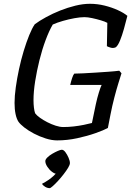

<svg xmlns="http://www.w3.org/2000/svg" viewBox="-20 -740 712 1012"><path d="M281.1 0Q252.8 0 220.8 -10.2Q188.9 -20.3 159.5 -35.6Q130.1 -50.9 108.4 -67.9Q86.7 -84.9 77.2 -98.5Q67.2 -114 62 -139Q56.7 -164 56.7 -197.6Q56.7 -233.6 63.2 -280Q69.7 -326.4 80.3 -375.8Q90.9 -425.1 104.9 -471.3Q118.9 -517.4 134 -554.6Q149.1 -591.8 163.4 -612.3Q187.9 -630.6 222.8 -649.6Q257.7 -668.7 297.3 -684.5Q336.9 -700.2 377.3 -710.1Q417.7 -720 454 -720Q493.2 -720 531.1 -710.6Q569 -701.2 600.8 -686.7Q632.6 -672.2 651.4 -656.5Q643 -623 633.3 -587.9Q623.5 -552.9 612.7 -526.6Q602 -500.2 590.6 -491Q577 -484.5 562.4 -489.1Q547.9 -493.6 543.4 -496.6L545.7 -619.5Q534.5 -626 512 -632.7Q489.6 -639.4 465.8 -644.5Q442 -649.6 425.3 -649.6Q403.1 -649.6 372.5 -644.1Q341.8 -638.5 311.6 -629.8Q281.3 -621.1 258.1 -610.7Q239.1 -578.4 220.6 -529Q202.1 -479.6 188 -422.9Q173.9 -366.1 165.2 -311.1Q156.6 -256 156.6 -211.8Q156.6 -190.1 158.9 -172.1Q161.1 -154.2 165.1 -143Q173.3 -131.7 190.5 -119.4Q207.8 -107 229.6 -95.8Q251.5 -84.6 273.6 -77.5Q295.8 -70.4 313 -70.4Q341.3 -70.4 368.9 -73.6Q396.5 -76.8 421.3 -81.8Q446 -86.7 464.6 -91.7L485.3 -191.6Q492.5 -224.5 501.1 -252.3Q509.7 -280.2 515.7 -292.5H350.1Q354.9 -312.8 360.4 -329.3Q365.9 -345.7 371.5 -352Q386.6 -352 416.8 -353.4Q447 -354.8 482.6 -357.2Q518.3 -359.5 552.2 -361.9Q586.1 -364.3 608.6 -367.3L620.4 -353.8Q614.4 -334.8 604.1 -301.6Q593.8 -268.5 582.7 -225.9Q571.5 -183.3 562.3 -136L548.6 -65.5Q526.8 -53.5 483.3 -38.2Q439.8 -22.8 386.8 -11.4Q333.7 0 281.1 0ZM241.9 251.7Q229.5 251.7 217.2 244.1Q204.9 236.4 201.7 228.6Q218.8 219.9 234.4 209.2Q250.1 198.6 263 186.5Q275.9 174.4 283.2 163.2L279.2 176.2Q267.8 176.2 253.5 165.1Q239.2 154.1 229.1 138.3Q218.9 122.6 218.9 109.2Q218.9 100.6 229.4 90.1Q239.9 79.7 255.2 70.7Q270.4 61.7 284.7 55.5Q299 49.3 305.7 49.3Q315.2 49.3 324.7 62.1Q334.3 74.9 341.4 91.5Q348.5 108.1 348.5 119.5Q348.5 128.7 339 144.5Q329.5 160.2 315.1 178.7Q300.8 197.3 285.5 213.8Q270.2 230.4 258.1 241.1Q246.1 251.7 241.9 251.7Z"/></svg>

Font: Texturina Medium
Style: Italic
Weight: 500
Italic angle: -11°
Designer: Guillermo Torres Carreño
Foundry: Omnibus-Type
Version: Version 1.002